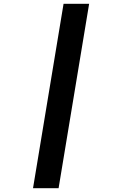

<svg xmlns="http://www.w3.org/2000/svg" viewBox="-20 -843 640 1006"><path d="M153 143 313 -823H447L287 143Z"/></svg>

Font: Iosevka HT Extrabold Extended
Style: Italic
Weight: 800
Width: 7
Italic angle: -9°
Monospace: yes
Designer: Belleve Invis
Foundry: Belleve Invis
Version: Version 32.3.0; ttfautohint (v1.8.4)